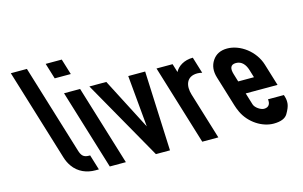

<svg xmlns="http://www.w3.org/2000/svg" viewBox="-85 -884 1745 1107"><g transform="rotate(-15 787.5 -330.5)"><path d="M135 -667H39L206.9 -118C212.6 -99.3 221.1 -81.8 232.4 -65.5C264.8 -18.8 315.2 0 365 0H386L358.1 -91H351.1C318.4 -91 306.6 -105.7 297.1 -137Z M451 0H547L401.4 -476H305.4ZM275.8 -573H371.8L343 -667H247Z M726.3 0H810.3L789.7 -476H688.7L716.9 -168L557.7 -476H456.7Z M1105.6 -384 1075.6 -482C1022.1 -482 984.2 -455.4 969 -425L953.4 -476H857.4L1003 0H1099L1013.7 -279C997.2 -332.7 1009.9 -388 1077.3 -388C1086.5 -388 1096.7 -386.3 1105.6 -384Z M1396.5 -91C1376.9 -91 1345.2 -111.7 1338.7 -133L1317 -204H1507L1466.6 -336C1440.8 -420.6 1357.5 -482 1280 -482C1240.6 -482 1211.2 -467.5 1191.8 -438.5C1172.3 -409.5 1168.6 -375.3 1180.6 -336L1236 -155C1240.2 -141 1245.7 -126.8 1252.4 -112.5C1286 -41 1360.6 6 1428.2 6C1470.8 6 1498.8 -5.2 1511.9 -27.5C1525.1 -49.8 1532.6 -68.3 1534.5 -83C1536.3 -97.7 1535 -112.3 1530.5 -127L1527.1 -138H1432.1C1436 -114.3 1428.4 -91 1396.5 -91ZM1307.7 -388C1341.7 -388 1362.4 -362.8 1372.8 -329L1387.1 -282H1293.1L1278.8 -329C1268.6 -362.2 1272 -388 1307.7 -388Z"/></g></svg>

Font: Din Kursivschrift
Style: LeftEng
Weight: 400
Version: Version 1.089